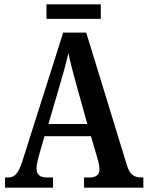

<svg xmlns="http://www.w3.org/2000/svg" viewBox="-20 -864 680 884"><path d="M194 -777H444V-844H194ZM3 0H224V-47H195C161 -47 148 -63 148 -89C148 -106 155 -131 159 -147L185 -237H399L428 -137C433 -121 438 -100 438 -85C438 -59 421 -47 393 -47H367V0H640V-47H631C597 -47 578 -60 565 -101L377 -714H271L83 -122C63 -60 46 -47 15 -47H3ZM203 -293 260 -488C274 -535 286 -579 295 -620C303 -578 316 -533 330 -480L382 -293Z"/></svg>

Font: Noto Serif Georgian Condensed SemiBold
Style: Regular
Weight: 600
Width: 3
Designer: Monotype Design Team, Akaki Razmadze
Foundry: Google LLC
Version: Version 2.003